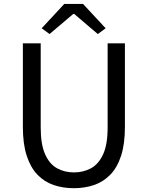

<svg xmlns="http://www.w3.org/2000/svg" viewBox="-20 -957 761 990"><path d="M360.8 13.4Q304.7 13.4 256.8 -2.9Q208.8 -19.2 173.2 -56.1Q137.7 -93 117.8 -153.8Q97.9 -214.5 97.9 -302.4V-733.4H189.9V-299.9Q189.9 -212.2 212.7 -161.4Q235.5 -110.5 274.3 -89.3Q313.1 -68 360.8 -68Q409.8 -68 449 -89.3Q488.3 -110.5 511.7 -161.4Q535 -212.2 535 -299.9V-733.4H624.1V-302.4Q624.1 -214.5 604.3 -153.8Q584.6 -93 548.6 -56.1Q512.7 -19.2 464.6 -2.9Q416.5 13.4 360.8 13.4ZM235.4 -781.4 195 -811.3 311.4 -936.7H408.2L524.7 -811.3L484.3 -781.4L362.7 -885.1H357.7Z"/></svg>

Font: Noto Sans TC Thin
Style: Regular
Weight: 100
Designer: Ryoko NISHIZUKA 西塚涼子 (kana, bopomofo & ideographs); Paul D. Hunt (Latin, Greek & Cyrillic); Sandoll Communications 산돌커뮤니
Foundry: Adobe
Version: Version 2.004-H2;hotconv 1.0.118;makeotfexe 2.5.65603